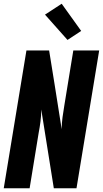

<svg xmlns="http://www.w3.org/2000/svg" viewBox="-20 -1004 549 1024"><path d="M0 0 121 -735H242L271 -555L309 -315Q309 -347 313.5 -378.5Q318 -410 323 -441L371 -735H509L388 0H267L200 -420Q200 -388 196 -356.5Q192 -325 186 -294L138 0ZM340 -791 220 -926 309 -984 413 -839Z"/></svg>

Font: Iosevka Heavy
Style: Italic
Weight: 900
Italic angle: -9°
Monospace: yes
Designer: Belleve Invis
Foundry: Belleve Invis
Version: Version 32.5.0; ttfautohint (v1.8.4)